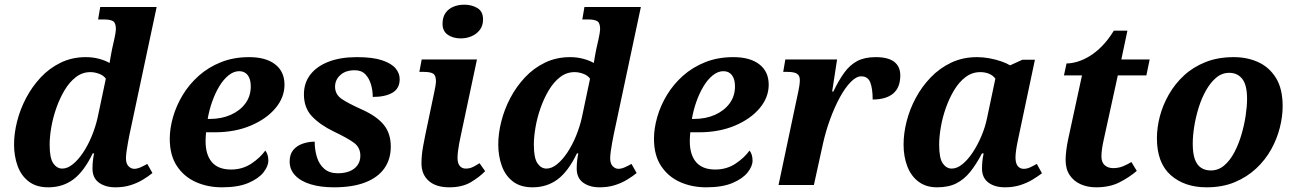

<svg xmlns="http://www.w3.org/2000/svg" viewBox="-20 -790 5539 820"><path d="M186 10Q135 10 102.5 -15Q70 -40 55 -82Q40 -124 40 -173Q40 -220 53 -271.5Q66 -323 91.5 -371.5Q117 -420 154 -459.5Q191 -499 239.5 -522.5Q288 -546 347 -546Q376 -546 402.5 -539Q429 -532 448 -521Q450 -534 453.5 -553.5Q457 -573 459 -582L468 -622Q471 -635 473 -647.5Q475 -660 475 -665Q475 -692 463 -699.5Q451 -707 422 -707H399L408 -760H649L533 -215Q530 -200 526.5 -181Q523 -162 520.5 -144Q518 -126 518 -114Q518 -91 529 -80Q540 -69 553 -69Q566 -69 581.5 -76Q597 -83 609 -90L631 -51Q614 -37 590 -22.5Q566 -8 537 1Q508 10 473 10Q430 10 402.5 -10Q375 -30 375 -70Q375 -89 377 -105.5Q379 -122 382 -135H376Q339 -58 293.5 -24Q248 10 186 10ZM246 -70Q268 -70 291 -88.5Q314 -107 335 -138.5Q356 -170 372 -209Q388 -248 397 -288L432 -454Q422 -468 403 -475Q384 -482 366 -482Q332 -482 304.5 -461Q277 -440 256 -405Q235 -370 220.5 -328.5Q206 -287 199 -246Q192 -205 192 -172Q192 -115 207.5 -92.5Q223 -70 246 -70Z M927.9 10Q867 10 816.5 -12.5Q766 -35 735.5 -81Q705 -127 705 -197.3Q705 -241.5 719 -290.3Q733 -339 760.5 -384.5Q788 -430 829 -466.5Q870 -503 924 -524.5Q978 -546 1043.9 -546Q1115.5 -546 1155.2 -515.1Q1195 -484.3 1195 -428.1Q1195 -374 1156.5 -328Q1118 -282 1050.7 -253.5Q983.3 -225 897 -225H860.1Q859.1 -214.7 858.5 -204.8Q858 -195 858 -187Q858 -129 885 -97.5Q912 -66 966.9 -66Q1015.7 -66 1053.9 -91.5Q1092 -117 1113 -147Q1126 -131 1126 -104Q1126 -80 1105 -53.5Q1084 -27 1040.4 -8.5Q996.7 10 927.9 10ZM875.6 -282Q926 -282 965.5 -299.6Q1005 -317.2 1028 -348.3Q1051 -379.5 1051 -421Q1051 -452 1038 -469Q1025 -486 1001.5 -486Q978 -486 955.8 -468Q933.6 -450 915.8 -420Q898 -390 885.5 -354Q873 -318 867 -282Z M1406 10Q1349 10 1306.5 -3Q1264 -16 1240.5 -41Q1217 -66 1217 -100Q1217 -131 1232.5 -149.5Q1248 -168 1273 -176.5Q1298 -185 1324 -185Q1324 -150 1333.5 -119Q1343 -88 1365 -69Q1387 -50 1423 -50Q1451 -50 1472.5 -58.5Q1494 -67 1506.5 -84Q1519 -101 1519 -125Q1519 -160 1492 -180Q1465 -200 1406 -228Q1348 -256 1313 -292.5Q1278 -329 1278 -387Q1278 -436 1305.5 -471.5Q1333 -507 1383.5 -526.5Q1434 -546 1504 -546Q1572 -546 1612 -532.5Q1652 -519 1669.5 -498Q1687 -477 1687 -452Q1687 -412 1656 -394Q1625 -376 1572 -376Q1572 -403 1564.5 -429Q1557 -455 1540.5 -472.5Q1524 -490 1495 -490Q1456 -490 1433.5 -469.5Q1411 -449 1411 -420Q1411 -387 1438.5 -368Q1466 -349 1524 -323Q1589 -294 1619 -257Q1649 -220 1649 -164Q1649 -110 1621.5 -71Q1594 -32 1540 -11Q1486 10 1406 10Z M1899 10Q1842 10 1811 -17.5Q1780 -45 1780 -93Q1780 -107 1781.5 -125Q1783 -143 1787 -165Q1791 -187 1796 -212L1835 -398Q1838 -411 1840 -424Q1842 -437 1842 -441Q1842 -468 1830 -475.5Q1818 -483 1789 -483H1771L1781 -536H2017L1948 -211Q1944 -193 1941 -176.5Q1938 -160 1936 -144.5Q1934 -129 1934 -115Q1934 -93 1943.5 -81.5Q1953 -70 1969 -70Q1985 -70 1998 -76Q2011 -82 2028 -93L2052 -59Q2028 -34 1991 -12Q1954 10 1899 10ZM1948 -626Q1915 -626 1892.5 -641.5Q1870 -657 1870 -688Q1870 -717 1883 -735Q1896 -753 1917 -761.5Q1938 -770 1963 -770Q1995 -770 2019 -755.5Q2043 -741 2043 -707Q2043 -680 2029 -662Q2015 -644 1993.5 -635Q1972 -626 1948 -626Z M2254 10Q2203 10 2170.5 -15Q2138 -40 2123 -82Q2108 -124 2108 -173Q2108 -220 2121 -271.5Q2134 -323 2159.5 -371.5Q2185 -420 2222 -459.5Q2259 -499 2307.5 -522.5Q2356 -546 2415 -546Q2444 -546 2470.5 -539Q2497 -532 2516 -521Q2518 -534 2521.5 -553.5Q2525 -573 2527 -582L2536 -622Q2539 -635 2541 -647.5Q2543 -660 2543 -665Q2543 -692 2531 -699.5Q2519 -707 2490 -707H2467L2476 -760H2717L2601 -215Q2598 -200 2594.5 -181Q2591 -162 2588.5 -144Q2586 -126 2586 -114Q2586 -91 2597 -80Q2608 -69 2621 -69Q2634 -69 2649.5 -76Q2665 -83 2677 -90L2699 -51Q2682 -37 2658 -22.5Q2634 -8 2605 1Q2576 10 2541 10Q2498 10 2470.5 -10Q2443 -30 2443 -70Q2443 -89 2445 -105.5Q2447 -122 2450 -135H2444Q2407 -58 2361.5 -24Q2316 10 2254 10ZM2314 -70Q2336 -70 2359 -88.5Q2382 -107 2403 -138.5Q2424 -170 2440 -209Q2456 -248 2465 -288L2500 -454Q2490 -468 2471 -475Q2452 -482 2434 -482Q2400 -482 2372.5 -461Q2345 -440 2324 -405Q2303 -370 2288.5 -328.5Q2274 -287 2267 -246Q2260 -205 2260 -172Q2260 -115 2275.5 -92.5Q2291 -70 2314 -70Z M2995.9 10Q2935 10 2884.5 -12.5Q2834 -35 2803.5 -81Q2773 -127 2773 -197.3Q2773 -241.5 2787 -290.3Q2801 -339 2828.5 -384.5Q2856 -430 2897 -466.5Q2938 -503 2992 -524.5Q3046 -546 3111.9 -546Q3183.5 -546 3223.2 -515.1Q3263 -484.3 3263 -428.1Q3263 -374 3224.5 -328Q3186 -282 3118.7 -253.5Q3051.3 -225 2965 -225H2928.1Q2927.1 -214.7 2926.5 -204.8Q2926 -195 2926 -187Q2926 -129 2953 -97.5Q2980 -66 3034.9 -66Q3083.7 -66 3121.9 -91.5Q3160 -117 3181 -147Q3194 -131 3194 -104Q3194 -80 3173 -53.5Q3152 -27 3108.4 -8.5Q3064.7 10 2995.9 10ZM2943.6 -282Q2994 -282 3033.5 -299.6Q3073 -317.2 3096 -348.3Q3119 -379.5 3119 -421Q3119 -452 3106 -469Q3093 -486 3069.5 -486Q3046 -486 3023.8 -468Q3001.6 -450 2983.8 -420Q2966 -390 2953.5 -354Q2941 -318 2935 -282Z M3390 -402Q3392 -410 3394 -424Q3396 -438 3396 -448Q3396 -467 3384 -475Q3372 -483 3343 -483H3325L3334 -536H3555L3534 -399H3539Q3562 -447 3586 -480Q3610 -513 3641.5 -529.5Q3673 -546 3720 -546Q3773 -546 3799 -526Q3825 -506 3825 -468Q3825 -416 3794.5 -390.5Q3764 -365 3707 -365Q3707 -411 3697 -437.5Q3687 -464 3658 -464Q3637 -464 3613 -439.5Q3589 -415 3566.5 -373.5Q3544 -332 3525 -280Q3506 -228 3494 -173L3456 0H3305Z M3982 10Q3935 10 3903 -14Q3871 -38 3855 -79.5Q3839 -121 3839 -173Q3839 -220 3852 -271.5Q3865 -323 3891 -371.5Q3917 -420 3955 -459.5Q3993 -499 4042.5 -522.5Q4092 -546 4153 -546Q4179 -546 4206 -541Q4233 -536 4256 -528Q4279 -520 4294 -511L4347 -535H4400L4334 -223Q4332 -212 4327.5 -192Q4323 -172 4320 -151.5Q4317 -131 4317 -118Q4317 -93 4326.5 -81Q4336 -69 4352 -69Q4366 -69 4379 -75Q4392 -81 4408 -90L4430 -50Q4413 -37 4390 -23Q4367 -9 4337.5 0.5Q4308 10 4272 10Q4228 10 4201 -10.5Q4174 -31 4174 -70Q4174 -86 4175.5 -101Q4177 -116 4181 -135H4174Q4150 -89 4124 -56.5Q4098 -24 4064.5 -7Q4031 10 3982 10ZM4045 -70Q4067 -70 4090 -88.5Q4113 -107 4134 -138.5Q4155 -170 4171.5 -209Q4188 -248 4196 -288L4231 -454Q4221 -468 4204 -475Q4187 -482 4167 -482Q4132 -482 4104 -461Q4076 -440 4055 -405Q4034 -370 4019.5 -329Q4005 -288 3998 -246.5Q3991 -205 3991 -172Q3991 -114 4006.5 -92Q4022 -70 4045 -70Z M4661 10Q4625 10 4595.5 -3Q4566 -16 4548.5 -42Q4531 -68 4531 -107Q4531 -125 4534 -148.5Q4537 -172 4541 -191L4601 -468H4524L4535 -519Q4556 -519 4581.5 -526.5Q4607 -534 4634 -550.5Q4661 -567 4687 -593.5Q4713 -620 4737 -659H4795L4769 -536H4890L4876 -468H4754L4694 -194Q4689 -172 4686.5 -154Q4684 -136 4684 -122Q4684 -97 4698 -84.5Q4712 -72 4734 -72Q4757 -72 4776.5 -80Q4796 -88 4812 -98L4835 -60Q4802 -32 4760.5 -11Q4719 10 4661 10Z M5133 10Q5039 10 4980 -42Q4921 -94 4921 -200Q4921 -245 4933.5 -293Q4946 -341 4972 -386.5Q4998 -432 5037 -468Q5076 -504 5129 -525Q5182 -546 5249 -546Q5307 -546 5354 -524.5Q5401 -503 5429.5 -457Q5458 -411 5458 -336Q5458 -293 5446 -245Q5434 -197 5409 -152Q5384 -107 5345 -70.5Q5306 -34 5253.5 -12Q5201 10 5133 10ZM5151 -62Q5183 -62 5208 -83Q5233 -104 5251.5 -139Q5270 -174 5282 -215Q5294 -256 5300 -296Q5306 -336 5306 -368Q5306 -427 5285.5 -453Q5265 -479 5230 -479Q5199 -479 5174.5 -458.5Q5150 -438 5131 -404.5Q5112 -371 5099.5 -331Q5087 -291 5080.5 -250.5Q5074 -210 5074 -176Q5074 -135 5083 -110Q5092 -85 5109.5 -73.5Q5127 -62 5151 -62Z"/></svg>

Font: Noto Serif
Style: Italic
Weight: 400
Italic angle: -12°
Designer: Monotype Design Team
Foundry: Monotype Imaging Inc.
Version: Version 2.013